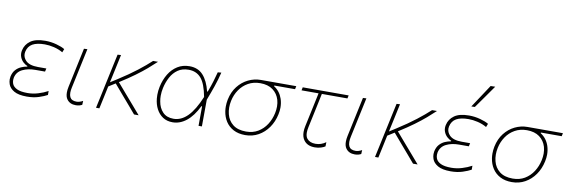

<svg xmlns="http://www.w3.org/2000/svg" viewBox="-55 -1239 5039 1693"><g transform="rotate(10 2464.0 -392.5)"><path d="M216 9Q141 9 101.2 -14.2Q61.5 -37.5 49.5 -72Q42 -94 42 -115Q42 -127.5 44.5 -140Q53 -179 74.2 -202Q95.5 -225 122.5 -236.5Q149.5 -248 174.5 -252L175.5 -257Q157 -264 137.8 -281.2Q118.5 -298.5 108 -325Q101.5 -341 101.5 -359.5Q101.5 -372 104.5 -386Q116 -439.5 161.5 -471.8Q207 -504 293.5 -504Q344 -504 393.5 -490.5Q443 -477 469 -460.5L457 -430Q419 -452 375.8 -462Q332.5 -472 294 -472Q224 -472 184.5 -449.8Q145 -427.5 134.5 -378Q132.5 -368 132.5 -359Q132.5 -326.5 158 -299.5Q190.5 -265 269 -265H343.5L337 -236H249Q184 -236 135.2 -212Q86.5 -188 75 -135Q73 -124.5 73 -114Q73 -97 79 -81Q89 -55 121.8 -39Q154.5 -23 217 -23Q264.5 -23 312.2 -37.5Q360 -52 398 -73V-37.5Q370.5 -22 323.2 -6.5Q276 9 216 9Z M654.5 9Q602 9 575.5 -27Q558.5 -49.5 558.5 -88.5Q558.5 -111.5 564.5 -140Q573 -180.5 579.5 -210Q586 -239 592.5 -271Q605.5 -332.5 616.8 -385.2Q628 -438 640 -494L670.5 -495.5Q650.5 -402.5 633.8 -324Q617 -245.5 605.5 -191L594.5 -140Q588.5 -113 588.5 -92.5Q588.5 -68.5 596.5 -52.5Q611 -23 656 -23Q682 -23 713 -40L711 -4.5Q701 1 687 5Q673 9 654.5 9Z M835 0Q847 -56 858.5 -108.5Q869.5 -160.5 882.5 -221.5L893 -270.5Q906 -331.5 917.5 -385Q929 -438 941 -494L971.5 -496Q955.5 -421 941.5 -356Q927.5 -291 917 -242.5L977.5 -281Q1073 -342 1142.5 -396Q1212 -450 1259 -494H1303Q1267 -460 1225.8 -424.5Q1184.5 -389 1129 -348.2Q1073.5 -307.5 994.5 -257.5L1078 -160.5Q1109.5 -124 1145.5 -82.5Q1181.5 -41 1216.5 0H1175.5Q1145 -36 1115.5 -70.5Q1086 -105 1054 -142L969 -241.5L908.5 -203.5Q897 -148.5 886.5 -100Q876 -51.5 865 0Z M1521 9Q1470 9 1433.5 -15.2Q1397 -39.5 1375.5 -80.5Q1354 -121.5 1349 -173.5Q1347.5 -189.5 1347.5 -206Q1347.5 -242.5 1355.5 -280Q1369.5 -345 1400.2 -395.5Q1431 -446 1477.5 -475Q1524 -504 1584.5 -504Q1661.5 -504 1707 -453.2Q1752.5 -402.5 1774.5 -311.5H1780.5Q1801.5 -366.5 1814.8 -411.2Q1828 -456 1838 -494L1869.5 -497Q1854.5 -434 1832 -368.8Q1809.5 -303.5 1784.5 -239.5Q1783.5 -119.5 1783 0H1753Q1753.5 -45 1753.5 -89Q1753.5 -133 1754 -175H1748Q1702.5 -82.5 1644.8 -36.8Q1587 9 1521 9ZM1524 -23Q1592.5 -23 1649.8 -80.5Q1707 -138 1757 -259Q1735.5 -375.5 1693.5 -423.8Q1651.5 -472 1582.5 -472Q1525 -472 1485.5 -444.5Q1446 -417 1422 -372Q1398 -327 1386.5 -274.5Q1378.5 -238 1378.5 -203.5Q1378.5 -178 1383 -153.5Q1392.5 -96 1427.5 -59.5Q1462.5 -23 1524 -23Z M2171.5 9Q2110 9 2066 -14.2Q2022 -37.5 1996.2 -77.5Q1970.5 -117.5 1963 -168Q1960 -188.5 1960 -209.5Q1960 -240.5 1966.5 -273Q1981 -343 2019.8 -392.5Q2058.5 -442 2112 -468Q2165.5 -494 2224 -494H2541L2535 -466H2349L2348 -460Q2403 -425 2424.5 -360.5Q2436.5 -324 2436.5 -284Q2436.5 -254 2429.5 -222Q2415 -154 2378.5 -102Q2342 -50 2289 -20.5Q2236 9 2171.5 9ZM2173.5 -23Q2234.5 -23 2280.5 -50.5Q2326.5 -78 2356.5 -124.5Q2386.5 -171 2398.5 -228Q2405 -258.5 2405 -287Q2405 -318 2397 -346.5Q2381 -400.5 2337.5 -432.8Q2294 -465 2224.5 -465Q2164 -465 2117 -438.5Q2070 -412 2039.5 -367Q2009 -322 1997.5 -267Q1991 -236 1991 -207Q1991 -175.5 1998.5 -147Q2012.5 -91 2056 -57Q2099.5 -23 2173.5 -23Z M2794.5 9Q2726.5 9 2695 -36Q2674.5 -65 2674.5 -109Q2674.5 -133 2680.5 -161Q2701 -256.5 2718 -336Q2734.5 -415 2745.5 -466H2593L2599 -494H3010L3004 -466H2775Q2758.5 -388.5 2742.5 -311.5Q2726 -234.5 2709.5 -157Q2703.5 -129.5 2703.5 -107.5Q2703.5 -73 2719 -54Q2744 -23 2795.5 -23Q2846 -23 2888 -54L2887 -16Q2874.5 -7 2849.2 1Q2824 9 2794.5 9Z M3152.5 9Q3100 9 3073.5 -27Q3056.5 -49.5 3056.5 -88.5Q3056.5 -111.5 3062.5 -140Q3071 -180.5 3077.5 -210Q3084 -239 3090.5 -271Q3103.5 -332.5 3114.8 -385.2Q3126 -438 3138 -494L3168.5 -495.5Q3148.5 -402.5 3131.8 -324Q3115 -245.5 3103.5 -191L3092.5 -140Q3086.5 -113 3086.5 -92.5Q3086.5 -68.5 3094.5 -52.5Q3109 -23 3154 -23Q3180 -23 3211 -40L3209 -4.5Q3199 1 3185 5Q3171 9 3152.5 9Z M3333 0Q3345 -56 3356.5 -108.5Q3367.5 -160.5 3380.5 -221.5L3391 -270.5Q3404 -331.5 3415.5 -385Q3427 -438 3439 -494L3469.5 -496Q3453.5 -421 3439.5 -356Q3425.5 -291 3415 -242.5L3475.5 -281Q3571 -342 3640.5 -396Q3710 -450 3757 -494H3801Q3765 -460 3723.8 -424.5Q3682.5 -389 3627 -348.2Q3571.5 -307.5 3492.5 -257.5L3576 -160.5Q3607.5 -124 3643.5 -82.5Q3679.5 -41 3714.5 0H3673.5Q3643 -36 3613.5 -70.5Q3584 -105 3552 -142L3467 -241.5L3406.5 -203.5Q3395 -148.5 3384.5 -100Q3374 -51.5 3363 0Z M4010.5 9Q3935.5 9 3895.8 -14.2Q3856 -37.5 3844 -72Q3836.5 -94 3836.5 -115Q3836.5 -127.5 3839 -140Q3847.5 -179 3868.8 -202Q3890 -225 3917 -236.5Q3944 -248 3969 -252L3970 -257Q3951.5 -264 3932.2 -281.2Q3913 -298.5 3902.5 -325Q3896 -341 3896 -359.5Q3896 -372 3899 -386Q3910.5 -439.5 3956 -471.8Q4001.5 -504 4088 -504Q4138.5 -504 4188 -490.5Q4237.5 -477 4263.5 -460.5L4251.5 -430Q4213.5 -452 4170.2 -462Q4127 -472 4088.5 -472Q4018.5 -472 3979 -449.8Q3939.5 -427.5 3929 -378Q3927 -368 3927 -359Q3927 -326.5 3952.5 -299.5Q3985 -265 4063.5 -265H4138L4131.5 -236H4043.5Q3978.5 -236 3929.8 -212Q3881 -188 3869.5 -135Q3867.5 -124.5 3867.5 -114Q3867.5 -97 3873.5 -81Q3883.5 -55 3916.2 -39Q3949 -23 4011.5 -23Q4059 -23 4106.8 -37.5Q4154.5 -52 4192.5 -73V-37.5Q4165 -22 4117.8 -6.5Q4070.5 9 4010.5 9ZM4092 -586Q4127 -639 4161 -690.5Q4195 -742 4228.5 -793L4269.5 -794Q4233 -742 4196.8 -690.5Q4160.5 -639 4123.5 -587Z M4559 9Q4497.5 9 4453.5 -14.2Q4409.5 -37.5 4383.8 -77.5Q4358 -117.5 4350.5 -168Q4347.5 -188.5 4347.5 -209.5Q4347.5 -240.5 4354 -273Q4368.5 -343 4407.2 -392.5Q4446 -442 4499.5 -468Q4553 -494 4611.5 -494H4928.5L4922.5 -466H4736.5L4735.5 -460Q4790.5 -425 4812 -360.5Q4824 -324 4824 -284Q4824 -254 4817 -222Q4802.5 -154 4766 -102Q4729.5 -50 4676.5 -20.5Q4623.5 9 4559 9ZM4561 -23Q4622 -23 4668 -50.5Q4714 -78 4744 -124.5Q4774 -171 4786 -228Q4792.5 -258.5 4792.5 -287Q4792.5 -318 4784.5 -346.5Q4768.5 -400.5 4725 -432.8Q4681.5 -465 4612 -465Q4551.5 -465 4504.5 -438.5Q4457.5 -412 4427 -367Q4396.5 -322 4385 -267Q4378.5 -236 4378.5 -207Q4378.5 -175.5 4386 -147Q4400 -91 4443.5 -57Q4487 -23 4561 -23Z"/></g></svg>

Font: Heraclito Thin
Style: Italic
Weight: 100
Italic angle: -12°
Designer: Kostas Bartsokas (font) & Cristiano Sobral (main changes)
Foundry: Kostas Bartsokas (font) & Cristiano Sobral (main changes)
Version: Version 1.00;July 8, 2020;FontCreator 13.0.0.2655 64-bit